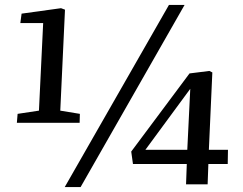

<svg xmlns="http://www.w3.org/2000/svg" viewBox="-20 -743 981 774"><path d="M241 11 661 -723H724L305 11ZM223 -297 302 -284 301 -248H48L51 -284L137 -297L154 -650H62L67 -688L226 -710L242 -704ZM822 -139H899L898 -82H820L817 0H730L733 -82H516L509 -132L744 -447L824 -457L836 -451ZM735 -139 747 -385 566 -139Z"/></svg>

Font: Literata 36pt Medium
Style: Italic
Weight: 500
Italic angle: -2°
Designer: Latin by Veronika Burian and Jose Scaglione. Greek by Irene Vlachou. Cyrillic by Vera Evstafieva
Foundry: TypeTogether
Version: Version 3.002